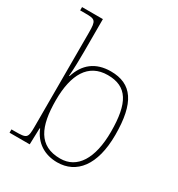

<svg xmlns="http://www.w3.org/2000/svg" viewBox="-182 -878 933 1006"><g transform="rotate(30 285.0 -375.0)"><path d="M313 10C429 10 506 -83 506 -267C506 -460 448 -544 320 -544C228 -544 170 -497 144 -414H141C145 -459 146 -522 146 -560V-760H20V-740H51C111 -740 118 -736 118 -662V-94C118 -24 114 -20 41 -20H20V0H142L145 -99H148C176 -28 237 10 313 10ZM317 -15C187 -15 145 -110 145 -269C145 -424 198 -519 316 -519C433 -519 478 -443 478 -270C478 -107 419 -15 317 -15Z"/></g></svg>

Font: Noto Serif Malayalam Thin
Style: Regular
Weight: 100
Designer: Indian type Foundry, Jelle Bosma, Monotype Design Team
Foundry: Monotype Imaging Inc.
Version: Version 2.104